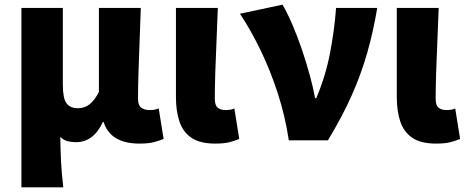

<svg xmlns="http://www.w3.org/2000/svg" viewBox="-20 -603 2003 825"><path d="M72 202V-569H250V-239Q250 -181 265.5 -159.5Q281 -138 315 -138Q343 -138 364.5 -154.5Q386 -171 405 -208V-569H585Q583 -504 580 -430.5Q577 -357 575 -290.5Q573 -224 573 -179Q573 -151 586.5 -140.5Q600 -130 625 -130Q633 -130 642.5 -131.5Q652 -133 662 -137L683 -6Q664 2 640.5 8Q617 14 579 14Q455 14 425 -79H422Q382 8 306 8Q287 8 270 3.5Q253 -1 239 -15Q240 46 242.5 94.5Q245 143 252 202Z M905 14Q839 14 802.5 -11Q766 -36 751 -81Q736 -126 736 -185V-569H916Q914 -504 910.5 -430.5Q907 -357 905 -290.5Q903 -224 903 -179Q903 -151 915 -140.5Q927 -130 952 -130Q959 -130 969 -131.5Q979 -133 987 -137L1008 -6Q989 2 966 8Q943 14 905 14Z M1221 0Q1205 -106 1173 -204Q1141 -302 1099 -388.5Q1057 -475 1011 -544L1194 -583Q1216 -545 1237.5 -494.5Q1259 -444 1278 -388Q1297 -332 1311.5 -278.5Q1326 -225 1334 -181H1339Q1379 -276 1398 -374.5Q1417 -473 1424 -569H1601Q1584 -468 1558.5 -378Q1533 -288 1493 -197Q1453 -106 1389 0Z M1854 14Q1788 14 1751.5 -11Q1715 -36 1700 -81Q1685 -126 1685 -185V-569H1865Q1863 -504 1859.5 -430.5Q1856 -357 1854 -290.5Q1852 -224 1852 -179Q1852 -151 1864 -140.5Q1876 -130 1901 -130Q1908 -130 1918 -131.5Q1928 -133 1936 -137L1957 -6Q1938 2 1915 8Q1892 14 1854 14Z"/></svg>

Font: Source Han Sans TC Heavy
Style: Regular
Weight: 900
Designer: Ryoko NISHIZUKA Ë•øÂ°öÊ∂ºÂ≠ê (kana, bopomofo & ideographs); Paul D. Hunt (Latin, Greek & Cyrillic); Sandoll Communicatio
Foundry: Adobe
Version: Version 2.004;hotconv 1.0.118;makeotfexe 2.5.65603